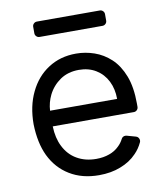

<svg xmlns="http://www.w3.org/2000/svg" viewBox="-83 -795 748 875"><g transform="rotate(-10 291.0 -357.5)"><path d="M169.7 -23.8Q112.9 -58.2 82 -121.8Q53.3 -182.2 51.1 -268.5Q51.1 -352.3 82 -416.2Q112.9 -480.8 168 -516.3Q223.4 -552.6 296.9 -552.6Q339.8 -552.6 381 -538.4Q422.6 -524.1 456.7 -492.5Q490.8 -460.6 511 -408.4Q531.2 -356.2 531.2 -279.8V-265.3Q531.2 -256.4 525.2 -250.4Q519.2 -244.3 510.7 -244.3H135.3Q137.1 -189.6 156.6 -151.3Q177.9 -108.3 216.3 -86.3Q254.6 -63.9 305.4 -63.9Q338.8 -63.9 365.4 -73.5Q392.4 -82.7 411.6 -101.9Q425.8 -115.1 435.4 -133.9Q437.9 -139.2 442.8 -142Q447.8 -144.9 453.5 -144.9Q457.4 -144.9 459.2 -144.2L501.1 -132.5Q507.8 -130.7 511.9 -125Q516 -119.3 516 -112.6Q516 -107.6 514.2 -104Q501.1 -75.6 479.8 -54.3Q450.3 -23.1 405.2 -6Q361.5 11.4 305.4 11.4Q226.9 11.4 169.7 -23.8ZM446 -316.8Q446 -362.9 427.9 -399.1Q409.8 -435.4 376.1 -456.3Q342.3 -477.3 296.9 -477.3Q246.8 -477.3 210.6 -452.8Q174 -427.6 154.5 -388.5Q137.8 -354.4 135.7 -316.8ZM438.2 -727.3H147.4Q138.5 -727.3 132.5 -721.2Q126.4 -715.2 126.4 -706.7V-676.8Q126.4 -668.3 132.5 -662.3Q138.5 -656.2 147.4 -656.2H438.2Q446.7 -656.2 452.8 -662.3Q458.8 -668.3 458.8 -676.8V-706.7Q458.8 -715.2 452.8 -721.2Q446.7 -727.3 438.2 -727.3Z"/></g></svg>

Font: DeltaSans
Style: Regular
Weight: 400
Designer: Rasmus Andersson
Foundry: rsms
Version: Version 3.012